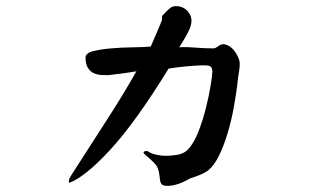

<svg xmlns="http://www.w3.org/2000/svg" viewBox="-20 -520 1040 630"><path d="M608.4 -452.1Q608.4 -435.5 595.7 -411.6Q583 -387.7 568.4 -365.2Q593.8 -366.2 621.6 -363.8Q649.4 -361.3 680.7 -361.3Q686.5 -361.3 695.8 -368.2Q705.1 -375 711.9 -375Q721.7 -375 731.9 -368.7Q742.2 -362.3 749.5 -352.5Q756.8 -342.8 761.7 -331.5Q766.6 -320.3 766.6 -310.5Q766.6 -300.8 765.1 -290Q763.7 -279.3 761.7 -268.6Q756.8 -220.7 748 -172.4Q739.3 -124 726.6 -82Q713.9 -40 697.8 -7.8Q681.6 24.4 663.1 39.1Q657.2 43.9 643.1 50.8Q628.9 57.6 603.5 65.4Q562.5 89.8 529.3 89.8Q516.6 89.8 511.7 85.4Q506.8 81.1 505.4 72.8Q503.9 64.5 502.9 53.7Q502 43 497.1 30.3Q495.1 24.4 487.8 16.6Q480.5 8.8 472.2 1.5Q463.9 -5.9 457.5 -11.2Q451.2 -16.6 451.2 -18.6Q450.2 -21.5 453.1 -22.9Q456.1 -24.4 460 -24.4H463.9Q474.6 -16.6 491.2 -12.7Q507.8 -8.8 524.4 -8.8Q543 -8.8 562.5 -12.2Q582 -15.6 594.7 -27.3Q615.2 -47.9 630.4 -86.4Q645.5 -125 655.8 -166Q666 -207 671.4 -240.7Q676.8 -274.4 676.8 -285.2Q676.8 -295.9 671.9 -300.8Q667 -305.7 649.4 -305.7H642.6Q618.2 -304.7 590.8 -302.2Q563.5 -299.8 533.2 -294.9Q425.8 -120.1 342.8 -29.8Q259.8 60.5 207 80.1Q206.1 79.1 206.1 76.2Q205.1 73.2 207.5 66.9Q210 60.5 219.7 45.9Q278.3 -45.9 330.6 -126.5Q382.8 -207 427.7 -286.1Q398.4 -281.2 375.5 -278.3Q352.5 -275.4 335.9 -273.4Q327.1 -273.4 314 -273.9Q300.8 -274.4 289.1 -279.3Q277.3 -284.2 269 -296.4Q260.7 -308.6 260.7 -331.1Q260.7 -345.7 285.6 -352.1Q310.5 -358.4 344.7 -361.3Q378.9 -364.3 415.5 -364.7Q452.1 -365.2 474.6 -367.2Q488.3 -399.4 497.6 -420.4Q506.8 -441.4 511.7 -455.1V-465.8Q511.7 -468.8 517.6 -473.6Q528.3 -485.4 537.1 -492.7Q545.9 -500 556.6 -500Q570.3 -500 580.1 -495.1Q589.8 -490.2 596.2 -482.9Q602.5 -475.6 605.5 -467.3Q608.4 -459 608.4 -452.1Z"/></svg>

Font: JasonHandwriting1
Style: Regular
Weight: 400
Version: Version 1.48.20